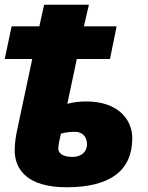

<svg xmlns="http://www.w3.org/2000/svg" viewBox="-21 -780 626 810"><path d="M260 10C446 10 537 -62 537 -197C537 -279 473 -352 344 -352C316 -352 287 -349 263 -342L303 -531H443L471 -669H333L354 -760H165L145 -669H28L-1 -531H115L54 -244C46 -209 41 -175 41 -146C41 -66 93 10 260 10ZM284 -118C253 -118 225 -128 225 -154C225 -167 230 -191 236 -216C255 -222 277 -224 295 -224C330 -224 346 -199 346 -172C346 -137 320 -118 284 -118Z"/></svg>

Font: Noto Sans Black
Style: Italic
Weight: 900
Italic angle: -12°
Designer: Monotype Design Team
Foundry: Monotype Imaging Inc.
Version: Version 2.013